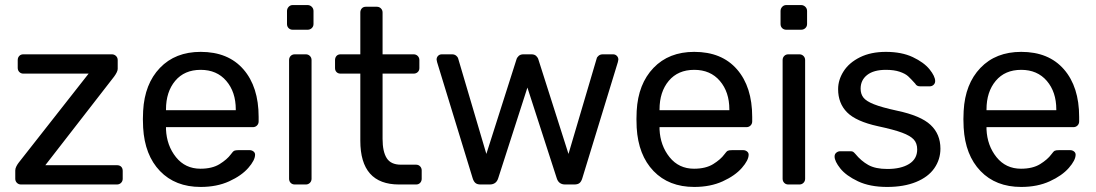

<svg xmlns="http://www.w3.org/2000/svg" viewBox="-20 -737 4377 767"><path d="M41 -22.9V-56.2Q41 -64 45.4 -72.5Q49.8 -81.1 55.2 -87.9L334 -442.9H73.2Q63.5 -442.9 57.1 -449.5Q50.8 -456.1 50.8 -465.8V-497.1Q50.8 -506.8 56.9 -513.4Q63 -520 73.2 -520H426.8Q436.5 -520 443.4 -513.4Q450.2 -506.8 450.2 -497.1V-461.9Q450.2 -450.7 436 -431.2L161.1 -77.1H446.8Q458 -77.1 464.1 -71Q470.2 -64.9 470.2 -54.2V-22.9Q470.2 -13.2 463.6 -6.6Q457 0 446.8 0H64Q54.2 0 47.6 -6.6Q41 -13.2 41 -22.9Z M550.8 -261.2 551.8 -293.9Q557.6 -401.9 618.9 -465.8Q680.2 -529.8 781.7 -529.8Q891.6 -529.8 952.4 -460Q1013.2 -390.1 1013.2 -270V-252Q1013.2 -242.2 1006.6 -235.6Q1000 -229 989.7 -229H643.1V-220.2Q646 -155.3 683.1 -109.1Q720.2 -63 780.8 -63Q827.6 -63 857.4 -81.5Q887.2 -100.1 901.9 -120.1Q910.6 -132.3 915.8 -134.8Q920.9 -137.2 933.1 -137.2H977.1Q985.8 -137.2 992.4 -132.1Q999 -127 999 -119.1Q999 -97.2 971.9 -66.2Q944.8 -35.2 895.5 -12.7Q846.2 9.8 781.7 9.8Q680.2 9.8 619.1 -53.7Q558.1 -117.2 551.8 -227.1ZM643.1 -296.9H921.9V-299.8Q921.9 -369.6 884 -413.8Q846.2 -458 781.7 -458Q716.8 -458 679.9 -414.1Q643.1 -370.1 643.1 -299.8Z M1126.5 -641.1V-692.9Q1126.5 -702.6 1133.1 -709.7Q1139.6 -716.8 1149.4 -716.8H1208.5Q1218.3 -716.8 1225.3 -710Q1232.4 -703.1 1232.4 -692.9V-641.1Q1232.4 -631.3 1225.6 -624.8Q1218.8 -618.2 1208.5 -618.2H1149.4Q1139.6 -618.2 1133.1 -624.5Q1126.5 -630.9 1126.5 -641.1ZM1134.8 -22.9V-497.1Q1134.8 -506.8 1141.1 -513.4Q1147.5 -520 1157.7 -520H1201.7Q1211.4 -520 1218 -513.4Q1224.6 -506.8 1224.6 -497.1V-22.9Q1224.6 -13.2 1218 -6.6Q1211.4 0 1201.7 0H1157.7Q1147.5 0 1141.1 -6.6Q1134.8 -13.2 1134.8 -22.9Z M1318.4 -464.8V-497.1Q1318.4 -506.8 1324.2 -513.4Q1330.1 -520 1340.3 -520H1419.4V-687Q1419.4 -696.8 1425.3 -703.4Q1431.2 -710 1441.4 -710H1485.4Q1495.1 -710 1501.7 -703.4Q1508.3 -696.8 1508.3 -687V-520H1632.3Q1642.1 -520 1648.7 -513.4Q1655.3 -506.8 1655.3 -497.1V-464.8Q1655.3 -455.1 1648.7 -449Q1642.1 -442.9 1632.3 -442.9H1508.3V-182.1Q1508.3 -131.3 1524.9 -105.2Q1541.5 -79.1 1581.5 -79.1H1642.1Q1651.9 -79.1 1658.2 -72.5Q1664.6 -65.9 1664.6 -56.2V-22.9Q1664.6 -13.2 1658.4 -6.6Q1652.3 0 1642.1 0H1574.2Q1419.4 0 1419.4 -174.8V-442.9H1340.3Q1330.6 -442.9 1324.5 -449Q1318.4 -455.1 1318.4 -464.8Z M1724.1 -499Q1724.1 -507.8 1730 -513.9Q1735.8 -520 1745.1 -520H1786.1Q1795.9 -520 1802.5 -514.4Q1809.1 -508.8 1810.1 -503.9L1922.9 -122.1L2043 -499Q2044.9 -506.8 2052 -513.4Q2059.1 -520 2070.8 -520H2103Q2115.2 -520 2122.1 -513.4Q2128.9 -506.8 2130.9 -499L2251 -122.1L2363.8 -503.9Q2364.7 -508.8 2371.3 -514.4Q2377.9 -520 2388.2 -520H2429.2Q2438 -520 2444.1 -513.9Q2450.2 -507.8 2450.2 -499L2448.2 -488.8L2306.2 -24.9Q2302.2 -11.7 2295.2 -5.9Q2288.1 0 2273.9 0H2237.8Q2211.9 0 2204.1 -24.9L2086.9 -387.2L1970.2 -24.9Q1962.4 0 1936 0H1899.9Q1886.2 0 1879.2 -6.1Q1872.1 -12.2 1868.2 -24.9L1726.1 -488.8Z M2522.5 -261.2 2523.4 -293.9Q2529.3 -401.9 2590.6 -465.8Q2651.9 -529.8 2753.4 -529.8Q2863.3 -529.8 2924.1 -460Q2984.9 -390.1 2984.9 -270V-252Q2984.9 -242.2 2978.3 -235.6Q2971.7 -229 2961.4 -229H2614.7V-220.2Q2617.7 -155.3 2654.8 -109.1Q2691.9 -63 2752.4 -63Q2799.3 -63 2829.1 -81.5Q2858.9 -100.1 2873.5 -120.1Q2882.3 -132.3 2887.5 -134.8Q2892.6 -137.2 2904.8 -137.2H2948.7Q2957.5 -137.2 2964.1 -132.1Q2970.7 -127 2970.7 -119.1Q2970.7 -97.2 2943.6 -66.2Q2916.5 -35.2 2867.2 -12.7Q2817.9 9.8 2753.4 9.8Q2651.9 9.8 2590.8 -53.7Q2529.8 -117.2 2523.4 -227.1ZM2614.7 -296.9H2893.6V-299.8Q2893.6 -369.6 2855.7 -413.8Q2817.9 -458 2753.4 -458Q2688.5 -458 2651.6 -414.1Q2614.7 -370.1 2614.7 -299.8Z M3098.1 -641.1V-692.9Q3098.1 -702.6 3104.7 -709.7Q3111.3 -716.8 3121.1 -716.8H3180.2Q3189.9 -716.8 3197 -710Q3204.1 -703.1 3204.1 -692.9V-641.1Q3204.1 -631.3 3197.3 -624.8Q3190.4 -618.2 3180.2 -618.2H3121.1Q3111.3 -618.2 3104.7 -624.5Q3098.1 -630.9 3098.1 -641.1ZM3106.4 -22.9V-497.1Q3106.4 -506.8 3112.8 -513.4Q3119.1 -520 3129.4 -520H3173.3Q3183.1 -520 3189.7 -513.4Q3196.3 -506.8 3196.3 -497.1V-22.9Q3196.3 -13.2 3189.7 -6.6Q3183.1 0 3173.3 0H3129.4Q3119.1 0 3112.8 -6.6Q3106.4 -13.2 3106.4 -22.9Z M3314 -111.8Q3314 -121.6 3321 -127.2Q3328.1 -132.8 3335.9 -132.8H3377.9Q3383.8 -132.8 3387.5 -130.9Q3391.1 -128.9 3397 -122.1Q3419.9 -94.2 3448.5 -78.1Q3477.1 -62 3524.9 -62Q3579.1 -62 3611.6 -82Q3644 -102.1 3644 -140.1Q3644 -165 3630.1 -179.9Q3616.2 -194.8 3583.5 -207Q3550.8 -219.2 3486.8 -232.9Q3399.9 -252 3364 -288.1Q3328.1 -324.2 3328.1 -380.9Q3328.1 -418 3350.1 -452.4Q3372.1 -486.8 3415.5 -508.3Q3459 -529.8 3519 -529.8Q3582 -529.8 3626.5 -508.8Q3670.9 -487.8 3693.4 -460Q3715.8 -432.1 3715.8 -413.1Q3715.8 -404.3 3709.5 -398.2Q3703.1 -392.1 3693.8 -392.1H3655.8Q3641.6 -392.1 3636.2 -402.8Q3619.1 -421.9 3607.7 -432.4Q3596.2 -442.9 3574 -450.4Q3551.8 -458 3519 -458Q3470.2 -458 3444.1 -437.5Q3418 -417 3418 -382.8Q3418 -361.8 3429 -347.4Q3439.9 -333 3470.9 -320.6Q3502 -308.1 3563 -294.9Q3658.2 -274.9 3697.5 -238Q3736.8 -201.2 3736.8 -143.1Q3736.8 -100.1 3712.4 -64.9Q3688 -29.8 3639.4 -10Q3590.8 9.8 3523.9 9.8Q3455.1 9.8 3407.5 -12.7Q3359.9 -35.2 3336.9 -64Q3314 -92.8 3314 -111.8Z M3828.6 -261.2 3829.6 -293.9Q3835.4 -401.9 3896.7 -465.8Q3958 -529.8 4059.6 -529.8Q4169.4 -529.8 4230.2 -460Q4291 -390.1 4291 -270V-252Q4291 -242.2 4284.4 -235.6Q4277.8 -229 4267.6 -229H3920.9V-220.2Q3923.8 -155.3 3960.9 -109.1Q3998 -63 4058.6 -63Q4105.5 -63 4135.3 -81.5Q4165 -100.1 4179.7 -120.1Q4188.5 -132.3 4193.6 -134.8Q4198.7 -137.2 4210.9 -137.2H4254.9Q4263.7 -137.2 4270.3 -132.1Q4276.9 -127 4276.9 -119.1Q4276.9 -97.2 4249.8 -66.2Q4222.7 -35.2 4173.3 -12.7Q4124 9.8 4059.6 9.8Q3958 9.8 3897 -53.7Q3835.9 -117.2 3829.6 -227.1ZM3920.9 -296.9H4199.7V-299.8Q4199.7 -369.6 4161.9 -413.8Q4124 -458 4059.6 -458Q3994.6 -458 3957.8 -414.1Q3920.9 -370.1 3920.9 -299.8Z"/></svg>

Font: Rubik AZ
Style: Regular
Weight: 400
Designer: Hubert and Fischer
Foundry: Hubert & Fischer
Version: Version 2.000